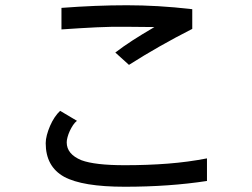

<svg xmlns="http://www.w3.org/2000/svg" viewBox="-20 -665 960 731"><path d="M214 -635Q280 -640 341.5 -642.5Q403 -645 463 -645Q521 -645 582 -641.5Q643 -638 712 -630V-555Q584 -490 471 -418L419 -465Q449 -488 484.5 -511Q520 -534 568 -562L463 -563Q409 -564 347.5 -561Q286 -558 214 -553ZM273 -205Q265 -199 258 -188.5Q251 -178 245.5 -166Q240 -154 237 -142.5Q234 -131 234 -123Q234 -78 290 -55Q341 -36 455 -36Q542 -36 619 -42Q696 -48 768 -62V24Q696 35 618 40.5Q540 46 455 46Q294 46 224 8Q154 -31 154 -120Q154 -134 158.5 -151Q163 -168 170.5 -185.5Q178 -203 188 -218Q198 -233 209 -243Z"/></svg>

Font: BM YEONSUNG
Style: Regular
Weight: 400
Designer: Bongjin Kim; Myungsoo Han; Jaehyun Keum; Jihee Min; Dokyung Lee; Chorong Kim; Jooyeon Kang; Sang-a Kim;
Foundry: Sandoll Communications Inc.
Version: Version 1.000;PS 1;hotconv 16.6.51;makeotf.lib2.5.65220